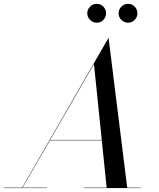

<svg xmlns="http://www.w3.org/2000/svg" viewBox="-65 -961 810 981"><path d="M540.9 -893Q540.9 -913 555.3 -927.2Q569.7 -941.4 589.3 -941.4Q609.3 -941.4 623.1 -927.2Q636.9 -913 636.9 -893Q636.9 -873.4 623.1 -859.2Q609.3 -845 589.3 -845Q569.7 -845 555.3 -859.2Q540.9 -873.4 540.9 -893ZM380.9 -893Q380.9 -913 395.3 -927.2Q409.7 -941.4 429.3 -941.4Q449.3 -941.4 463.1 -927.2Q476.9 -913 476.9 -893Q476.9 -873.4 463.1 -859.2Q449.3 -845 429.3 -845Q409.7 -845 395.3 -859.2Q380.9 -873.4 380.9 -893ZM-45 -2H48L488 -765H490L585 -2H655V0H365V-2H480L455 -244H190L50 -2H175V0H-45ZM415 -634 191 -246H455Z"/></svg>

Font: Bodoni* 96pt
Style: Italic
Weight: 400
Italic angle: -13°
Version: Version 2.3